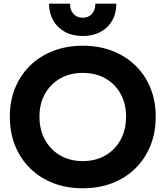

<svg xmlns="http://www.w3.org/2000/svg" viewBox="-20 -1023 910 1056"><path d="M435.5 12.5Q346.5 12.5 272.8 -16Q199 -44.5 145.5 -97.2Q92 -150 63 -222.2Q34 -294.5 34 -381.5Q34 -467.5 63.2 -539Q92.5 -610.5 145.8 -662.5Q199 -714.5 272.8 -743Q346.5 -771.5 435.5 -771.5Q524.5 -771.5 598 -743Q671.5 -714.5 725 -662.5Q778.5 -610.5 807.5 -539Q836.5 -467.5 836.5 -381.5Q836.5 -294.5 807.5 -222.2Q778.5 -150 725 -97.2Q671.5 -44.5 598 -16Q524.5 12.5 435.5 12.5ZM435 -137Q506 -137 559.8 -168.2Q613.5 -199.5 643.5 -254.5Q673.5 -309.5 673.5 -381.5Q673.5 -452.5 643.5 -506.8Q613.5 -561 559.8 -591.5Q506 -622 435.5 -622Q365 -622 311.2 -591.5Q257.5 -561 227.2 -506.8Q197 -452.5 197 -381.5Q197 -309.5 227.2 -254.5Q257.5 -199.5 311 -168.2Q364.5 -137 435 -137ZM620 -1003Q620 -950 597.2 -910Q574.5 -870 533 -847.5Q491.5 -825 434.5 -825Q378.5 -825 337 -847.8Q295.5 -870.5 272.8 -910.5Q250 -950.5 249.5 -1003H365Q365 -968 384 -946.8Q403 -925.5 434.5 -925.5Q467 -925.5 485.8 -946.8Q504.5 -968 504.5 -1003Z"/></svg>

Font: Hepta Slab
Style: Bold
Weight: 700
Designer: Michael LaGattuta
Foundry: Michael LaGattuta
Version: Version 1.100